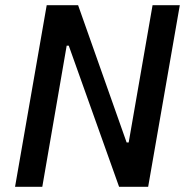

<svg xmlns="http://www.w3.org/2000/svg" viewBox="-20 -720 719 740"><path d="M38 0H143L237 -544H245L439 0H551L673 -700H568L476 -171H468L281 -700H160Z"/></svg>

Font: Fixel Text 20240404 Medium
Style: Italic
Weight: 500
Width: 4
Italic angle: -10°
Designer: AlfaBravo + MacPaw
Foundry: Kyrylo Tkachov, Marchela Mozhyna, Serhii Makarenko, Maria Weinstein, Zakhar Kryvoshyya
Version: Version 1.211;Glyphs 3.2 (3225)